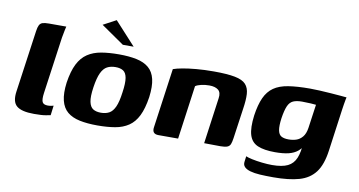

<svg xmlns="http://www.w3.org/2000/svg" viewBox="-71 -768 1995 1067"><g transform="rotate(10 927.0 -234.5)"><path d="M147 4Q77 4 49 -19.5Q21 -43 30 -103L79 -451Q82 -473 88 -485Q94 -497 106.5 -501Q119 -505 142 -505H240Q239 -502 235 -483Q231 -464 227 -441L182 -120Q177 -84 183.5 -69.5Q190 -55 215 -55Q224 -55 234.5 -57Q245 -59 247 -60L240 -5Q233 -4 213 0Q193 4 147 4Z M505 6Q448 6 405 -3Q362 -12 335 -34.5Q308 -57 298 -97.5Q288 -138 296 -199Q306 -265 326.5 -305.5Q347 -346 379.5 -367.5Q412 -389 456 -396.5Q500 -404 556 -404Q613 -404 655.5 -395Q698 -386 724.5 -363.5Q751 -341 760.5 -301Q770 -261 762 -199Q752 -133 732 -92.5Q712 -52 680 -30.5Q648 -9 604.5 -1.5Q561 6 505 6ZM512 -67Q539 -67 558.5 -77.5Q578 -88 591 -116.5Q604 -145 611 -199Q619 -253 614 -281.5Q609 -310 592.5 -320.5Q576 -331 549 -331Q522 -331 502 -320.5Q482 -310 468.5 -281.5Q455 -253 447 -199Q439 -145 445 -116.5Q451 -88 468 -77.5Q485 -67 512 -67ZM567 -460 437 -550 510 -589 628 -460Z M849 0Q811 0 817 -39L864 -375Q883 -382 915.5 -388Q948 -394 992.5 -398Q1037 -402 1091 -402Q1167 -402 1210.5 -393.5Q1254 -385 1272.5 -364.5Q1291 -344 1293 -310Q1295 -276 1287 -225L1263 -56Q1260 -34 1255 -21.5Q1250 -9 1237 -4Q1224 1 1198 1L1107 0L1143 -260Q1148 -293 1130.5 -307Q1113 -321 1080 -321Q1056 -321 1034.5 -316Q1013 -311 1002 -303L960 0Z M1518 120Q1475 120 1442.5 118Q1410 116 1387.5 109.5Q1365 103 1354 91.5Q1343 80 1346 61Q1347 55 1348 45Q1349 35 1350 31Q1360 36 1385.5 41.5Q1411 47 1442.5 50.5Q1474 54 1499 54Q1556 54 1587.5 38.5Q1619 23 1633 -11.5Q1647 -46 1649 -100L1666 -98Q1651 -68 1630.5 -51Q1610 -34 1579.5 -26.5Q1549 -19 1503 -19Q1441 -19 1405 -34.5Q1369 -50 1357 -89.5Q1345 -129 1354 -200Q1363 -262 1381 -301.5Q1399 -341 1430.5 -363Q1462 -385 1512 -393Q1562 -401 1635 -401Q1657 -401 1688.5 -399.5Q1720 -398 1752.5 -395.5Q1785 -393 1809.5 -391Q1834 -389 1842 -388Q1841 -385 1839 -374Q1837 -363 1834.5 -348.5Q1832 -334 1830 -319L1797 -80Q1786 1 1753.5 44Q1721 87 1663.5 103.5Q1606 120 1518 120ZM1565 -102Q1588 -102 1608 -108.5Q1628 -115 1643 -133Q1658 -151 1663 -184L1682 -318Q1675 -319 1652 -320.5Q1629 -322 1603 -322Q1572 -322 1553 -313.5Q1534 -305 1523.5 -281Q1513 -257 1506 -211Q1500 -167 1504.5 -143Q1509 -119 1524 -110.5Q1539 -102 1565 -102Z"/></g></svg>

Font: Genos Thin
Style: Bold Italic
Weight: 700
Italic angle: -8°
Version: Version 1.010